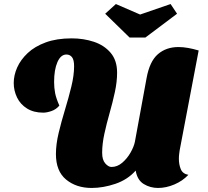

<svg xmlns="http://www.w3.org/2000/svg" viewBox="-20 -911 1031 951"><path d="M434 20Q358 20 307.5 -21.5Q257 -63 257 -148Q257 -196 270.5 -252.5Q284 -309 302 -368Q320 -427 333.5 -482.5Q347 -538 347 -583Q347 -615 336.5 -628Q326 -641 309 -641Q281 -641 264.5 -603.5Q248 -566 248 -505Q248 -476 253 -450Q258 -424 274 -388Q258 -369 235 -361Q212 -353 194 -353Q147 -353 114 -373.5Q81 -394 64.5 -428Q48 -462 48 -500Q48 -538 65 -576.5Q82 -615 117 -648Q152 -681 206.5 -701Q261 -721 335 -721Q394 -721 445 -704Q496 -687 528 -649.5Q560 -612 560 -551Q560 -506 549 -455Q538 -404 523 -351.5Q508 -299 497 -248.5Q486 -198 486 -154Q486 -119 501.5 -101.5Q517 -84 532 -84Q561 -84 585.5 -105Q610 -126 626.5 -155Q643 -184 648 -208L706 -524Q721 -607 762 -642.5Q803 -678 864 -678Q887 -678 912 -673.5Q937 -669 964 -661L870 -167Q869 -160 867.5 -148.5Q866 -137 866 -124Q866 -96 875.5 -73Q885 -50 913 -45Q885 -15 844 2.5Q803 20 763 20Q724 20 692 0.5Q660 -19 652 -66Q612 -21 551.5 -0.5Q491 20 434 20ZM622 -725 501 -843 554 -891 674 -839 825 -891 857 -843 700 -725Z"/></svg>

Font: Sansita Swashed Black
Style: Regular
Weight: 900
Designer: Pablo Cosgaya
Foundry: Omnibus-Type
Version: Version 1.003; ttfautohint (v1.8.3)